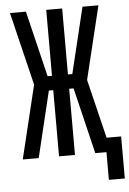

<svg xmlns="http://www.w3.org/2000/svg" viewBox="-59 -778 645 960"><g transform="rotate(-5 264.0 -298.0)"><path d="M448 139V0H392L312 -332H290V0H210V-332H188L108 0H28L117 -368L28 -735H108L188 -404H210V-735H290V-404H312L392 -735H472L383 -368L455 -72H528V139Z"/></g></svg>

Font: Iosevka SS08
Style: Regular
Weight: 400
Monospace: yes
Designer: Belleve Invis
Foundry: Belleve Invis
Version: 2.1.0; ttfautohint (v1.8.2)